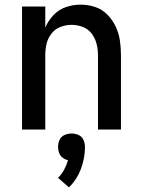

<svg xmlns="http://www.w3.org/2000/svg" viewBox="-20 -558 616 827"><path d="M75 0H175V-320Q175 -345 180.5 -369Q186 -393 201.5 -413Q217 -433 240.5 -442Q264 -451 288 -451Q313 -451 336.5 -442Q360 -433 375 -413Q390 -393 396 -369Q402 -345 402 -320V0H501V-320Q501 -352 496.5 -383Q492 -414 478.5 -443Q465 -472 442.5 -495Q420 -518 389.5 -528Q359 -538 327 -538Q295 -538 264 -527.5Q233 -517 210 -492.5Q187 -468 175 -439V-530H75ZM277 249Q311 216 328.5 169.5Q346 123 346 75Q346 59 339.5 44.5Q333 30 318.5 23.5Q304 17 288 17Q273 17 258 23.5Q243 30 236.5 44.5Q230 59 230 75Q230 88 234.5 100.5Q239 113 249.5 121Q260 129 273 132Q267 153 256.5 172.5Q246 192 230 208Z"/></svg>

Font: Iosevka Sparkle Medium
Style: Regular
Weight: 500
Designer: Belleve Invis
Foundry: Belleve Invis
Version: Version 4.5.0; ttfautohint (v1.8.3)